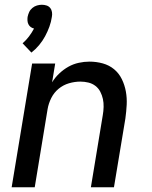

<svg xmlns="http://www.w3.org/2000/svg" viewBox="-20 -787 640 807"><path d="M29 0 115 -520H212L199 -441Q211 -461 229 -478Q247 -495 267.5 -506.5Q288 -518 311 -523Q334 -528 356 -528Q385 -528 412 -520.5Q439 -513 459.5 -496Q480 -479 492 -454.5Q504 -430 509 -402.5Q514 -375 512.5 -346.5Q511 -318 507 -289L459 0H362L412 -303Q415 -320 415.5 -337.5Q416 -355 412.5 -371Q409 -387 401.5 -401.5Q394 -416 381 -426Q368 -436 351.5 -440Q335 -444 318 -444Q294 -444 270 -437Q246 -430 226.5 -414Q207 -398 195.5 -375Q184 -352 180 -328L126 0ZM112 -566 75 -605Q90 -618 102 -634Q114 -650 123 -667Q115 -669 109 -673.5Q103 -678 99.5 -685Q96 -692 95.5 -700Q95 -708 96 -716Q98 -726 102.5 -736Q107 -746 116 -753.5Q125 -761 135.5 -764Q146 -767 156 -767Q166 -767 175.5 -764Q185 -761 191 -753.5Q197 -746 198.5 -736Q200 -726 198 -716Q195 -695 187.5 -674.5Q180 -654 169.5 -634.5Q159 -615 144.5 -597.5Q130 -580 112 -566Z"/></svg>

Font: Iosevka Aile Medium
Style: Italic
Weight: 500
Italic angle: -9°
Designer: Belleve Invis
Foundry: Belleve Invis
Version: Version 31.1.0; ttfautohint (v1.8.4)